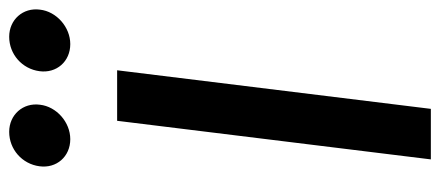

<svg xmlns="http://www.w3.org/2000/svg" viewBox="-290 -678 958 418"><g transform="rotate(-90 189.0 -469.0)"><path d="M36 -862C31 -825 57 -795 95 -795C132 -795 166 -825 170 -861C175 -898 148 -928 111 -928C73 -928 41 -900 36 -862ZM243 -862C238 -825 264 -795 302 -795C339 -795 373 -825 377 -861C382 -898 355 -928 318 -928C280 -928 248 -900 243 -862ZM161 -10 245 -693H135L51 -10Z"/></g></svg>

Font: Bluebird
Style: LiExtObl
Weight: 300
Designer: Jasper
Foundry: Cannot Into Space Fonts
Version: Version 0.98